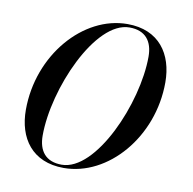

<svg xmlns="http://www.w3.org/2000/svg" viewBox="-61 -532 606 603"><g transform="rotate(10 242.0 -230.0)"><path d="M179.5 10C320.5 10 447.5 -135 447.5 -310C447.5 -400 400 -470 299 -470C158 -470 31 -324.5 31 -149.5C31 -59.5 78.5 10 179.5 10ZM171.5 1C120.5 1 97 -30 97 -79C97 -228 198 -460.5 307 -460.5C358 -460.5 381.5 -429.5 381.5 -380.5C381.5 -231.5 280.5 1 171.5 1Z"/></g></svg>

Font: Bodoni* 24pt
Style: Italic
Weight: 400
Italic angle: -13°
Version: Version 2.3